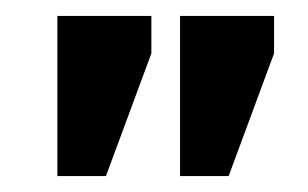

<svg xmlns="http://www.w3.org/2000/svg" viewBox="-20 -726 387 241"><path d="M113 -505H52V-706H170V-659ZM267 -505H206V-706H324V-659Z"/></svg>

Font: STIX Two Text
Style: Bold
Weight: 700
Designer: Ross Mills, John Hudson & Paul Hanslow, Tiro Typeworks Ltd; with prior portions MicroPress Inc., and Coen Hoffman.
Foundry: Tiro Typeworks Ltd
Version: Version 2.13 b171